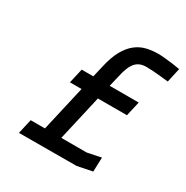

<svg xmlns="http://www.w3.org/2000/svg" viewBox="-157 -812 916 945"><g transform="rotate(30 301.0 -340.0)"><path d="M584 -585Q561 -587 538 -590Q518 -592 497 -593.5Q476 -595 459 -595Q439 -595 424 -589.5Q409 -584 397.5 -571.5Q386 -559 377 -537.5Q368 -516 361 -483L347 -424H512L493 -341H328L269 -83H413L491 -99L488 -18L403 -1L76 0L95 -83H176L235 -341H169L188 -424H254L269 -488Q282 -547 303 -584.5Q324 -622 350.5 -643Q377 -664 408.5 -672Q440 -680 476 -680Q495 -680 517 -677.5Q539 -675 558 -673Q580 -669 602 -666Z"/></g></svg>

Font: Panefresco 600wt
Style: Italic
Weight: 600
Foundry: Campivisivi & Chank Co
Version: Version 1.000